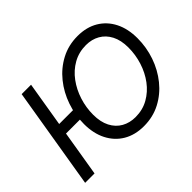

<svg xmlns="http://www.w3.org/2000/svg" viewBox="-146 -1012 1298 1298"><g transform="rotate(-45 503.0 -363.5)"><path d="M349.1 -405.3 336.4 -327.1H133.3L146 -405.3ZM246.1 -727.5 125.5 0H35.6L156.2 -727.5ZM587.9 10.7Q503.4 10.7 441.4 -25.9Q379.4 -62.5 345.2 -129.4Q311 -196.3 311 -286.1Q311 -372.6 338.9 -453.4Q366.7 -534.2 418.5 -598.4Q470.2 -662.6 542 -700.4Q613.8 -738.3 701.2 -738.3Q785.6 -738.3 847.7 -701.7Q909.7 -665 943.6 -598.4Q977.5 -531.7 977.5 -440.9Q977.5 -354.5 949.7 -273.7Q921.9 -192.9 870.1 -128.7Q818.4 -64.5 746.8 -26.9Q675.3 10.7 587.9 10.7ZM591.3 -72.8Q659.7 -72.8 714.8 -104Q770 -135.3 809.1 -187.7Q848.1 -240.2 868.9 -305.7Q889.6 -371.1 889.6 -439.9Q889.6 -509.8 864.7 -557.6Q839.8 -605.5 796.6 -630.1Q753.4 -654.8 697.8 -654.8Q629.4 -654.8 574.2 -623.5Q519 -592.3 480 -539.3Q440.9 -486.3 420.2 -420.9Q399.4 -355.5 399.4 -287.1Q399.4 -217.8 424.1 -169.9Q448.7 -122.1 492.2 -97.4Q535.6 -72.8 591.3 -72.8Z"/></g></svg>

Font: Inter 24pt
Style: Italic
Weight: 400
Italic angle: -9.3988°
Designer: Rasmus Andersson
Foundry: rsms
Version: Version 4.001;git-66647c0bb